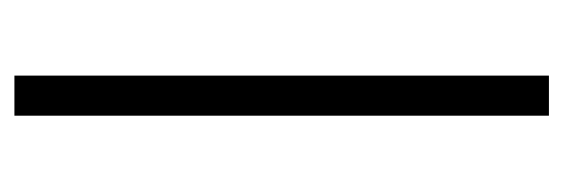

<svg xmlns="http://www.w3.org/2000/svg" viewBox="-284 -516 800 273"><g transform="rotate(-90 116.5 -380.0)"><path d="M145 0V-760H88V0Z"/></g></svg>

Font: Noto Sans Khmer UI Light
Style: Regular
Weight: 300
Designer: Danh Hong and the Monotype Design Team
Foundry: Monotype Imaging Inc.
Version: Version 2.002